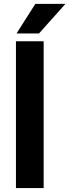

<svg xmlns="http://www.w3.org/2000/svg" viewBox="-20 -961 354 981"><path d="M61.5 0ZM203.1 0H61.5V-750H203.1ZM160.6 -941.4H314.5L179.2 -790H64.5Z"/></svg>

Font: Roboto
Style: Bold
Weight: 700
Designer: Google
Version: Version 2.134; 2016; ttfautohint (v1.6)